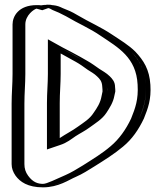

<svg xmlns="http://www.w3.org/2000/svg" viewBox="-20 -736 697 826"><path d="M221 -418V-523C248 -508 272 -497 298 -482L326 -466C344 -456 362 -443 378 -432C392 -423 408 -414 420 -402C431 -391 440 -383 440 -362C441 -353 441 -347 441 -343L437 -325C432 -297 418 -276 404 -255C388 -229 360 -214 336 -196C317 -182 297 -171 276 -158C256 -145 239 -131 217 -124V-293C217 -336 221 -376 221 -418ZM54 -631C54 -676 93 -714 138 -714C145 -714 152 -713 159 -711C180 -718 200 -718 220 -709L231 -704C254 -695 265 -690 292 -675C343 -644 394 -624 443 -590C520 -540 600 -491 607 -372C611 -307 597 -268 578 -223C555 -175 526 -132 487 -100C449 -68 408 -43 365 -16C339 0 315 16 287 28C253 42 209 70 164 70C118 70 89 53 68 24C56 8 50 -10 50 -30V-290C50 -335 54 -376 54 -418ZM206 -418V-549L228 -536C254 -521 279 -511 306 -495L333 -479C352 -469 369 -456 386 -444C399 -436 417 -427 431 -413C441 -403 454 -391 455 -363C456 -356 456 -347 456 -343V-341L452 -322C446 -291 430 -267 417 -247C399 -217 368 -201 345 -184C325 -170 305 -158 284 -145C265 -133 247 -118 222 -110L202 -103V-293C202 -337 206 -377 206 -418ZM160 -695C153 -697 144 -699 138 -699C101 -699 69 -667 69 -631V-418C69 -375 65 -334 65 -290V-30C65 -13 70 2 80 16C99 42 122 55 164 55C203 55 244 29 281 14C307 3 331 -13 357 -29C400 -56 441 -80 477 -111C514 -141 542 -182 564 -229C582 -273 596 -309 592 -371C586 -485 510 -528 435 -578C388 -611 339 -630 285 -662C259 -676 248 -681 225 -690L214 -695C195 -703 178 -701 160 -695ZM206 -418C206 -377 202 -337 202 -293V-103L222 -110C247 -118 265 -133 284 -145C305 -158 325 -170 345 -184C368 -201 399 -217 417 -247C430 -267 446 -291 452 -322L456 -341V-343C456 -347 456 -356 455 -363C454 -391 441 -403 431 -413C417 -427 399 -436 386 -444C369 -456 352 -469 333 -479L305 -495C278 -511 254 -521 228 -536L206 -549ZM160 -695C178 -701 195 -703 214 -695L225 -690C248 -681 259 -676 285 -662C339 -630 388 -611 435 -578C510 -528 586 -485 592 -371C596 -309 582 -273 564 -229C542 -182 514 -141 477 -111C441 -80 400 -56 357 -29C331 -13 307 3 281 14C244 29 203 55 164 55C122 55 99 42 80 16C70 2 65 -13 65 -30V-290C65 -334 69 -375 69 -418V-631C69 -667 101 -699 138 -699C144 -699 153 -697 160 -695ZM440 -362C440 -384 430 -392 420 -402C408 -414 392 -423 378 -432C360 -444 345 -456 326 -466L298 -482C272 -497 248 -508 221 -523V-418C221 -376 217 -336 217 -293V-124C239 -131 256 -145 276 -158C297 -171 317 -182 336 -196C360 -214 388 -229 404 -255C418 -276 432 -297 437 -325L441 -343C441 -347 440 -355 440 -362ZM159 -711C151 -713 146 -714 138 -714C93 -714 54 -676 54 -631V-418C54 -376 50 -335 50 -290V-30C50 -10 56 8 68 24C89 53 118 70 164 70C209 70 252 42 287 28C315 16 339 0 365 -16C408 -43 449 -68 487 -100C526 -132 555 -175 578 -223C596 -268 611 -307 607 -372C603 -441 576 -481 540 -519C512 -547 477 -567 443 -590C394 -624 345 -644 292 -675C267 -690 253 -695 231 -704L220 -709C199 -718 178 -717 159 -711ZM186 -418C186 -377 182 -336 182 -293V-93L238 -112C269 -122 287 -138 305 -150C325 -163 346 -173 366 -188C389 -205 420 -223 438 -251C451 -271 467 -295 472 -324L476 -342V-343C476 -347 476 -354 475 -362C475 -385 462 -398 452 -408C438 -422 419 -432 407 -440C391 -451 374 -464 354 -475L326 -491C298 -507 275 -518 249 -532L186 -567ZM89 -631C89 -671 127 -697 138 -699C139 -699 139 -698 140 -698L162 -692C170 -695 178 -698 187 -701C188 -701 191 -701 195 -699L206 -693C228 -684 238 -680 264 -666C318 -634 367 -614 413 -582C489 -531 566 -489 572 -372C576 -308 562 -271 544 -226C522 -179 492 -137 456 -107C420 -76 380 -52 336 -24C310 -8 285 7 262 17C220 35 182 55 165 55C144 55 122 49 101 20C90 5 85 -11 85 -30V-290C85 -335 89 -375 89 -418ZM241 -418V-506C254 -499 264 -493 277 -486L306 -470C324 -460 339 -449 357 -436C371 -427 386 -419 398 -407C408 -397 419 -388 420 -362C421 -354 421 -347 421 -343V-342L417 -323C412 -293 397 -271 383 -251C366 -224 340 -209 315 -191C292 -174 262 -159 237 -142V-293C237 -336 241 -377 241 -418ZM157 -713C151 -714 146 -714 138 -714C59 -714 34 -665 34 -631V-418C34 -375 30 -334 30 -290V-30C30 -12 36 4 47 20C66 46 99 70 165 70C232 70 277 37 306 25C336 12 360 -4 386 -20C429 -47 471 -73 509 -105C549 -138 576 -178 599 -226C617 -271 631 -308 627 -371C623 -437 598 -476 562 -514C534 -542 497 -564 464 -586C414 -620 365 -640 313 -671C288 -686 273 -692 250 -701L239 -706C219 -715 183 -718 157 -713Z"/></svg>

Font: Blanket
Style: Black
Weight: 900
Foundry: Cannot Into Space Fonts
Version: Version 0.9